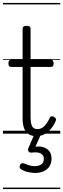

<svg xmlns="http://www.w3.org/2000/svg" viewBox="-20 -905 428 1300"><path d="M227 17Q196 17 175.5 4.5Q155 -8 144 -34.5Q133 -61 133 -103V-452H56Q46 -452 41.5 -457.5Q37 -463 37 -475Q37 -488 41.5 -494Q46 -500 56 -500H133V-711Q133 -721 140 -725.5Q147 -730 160 -730Q174 -730 180.5 -725.5Q187 -721 187 -711V-500H323Q334 -500 338.5 -494Q343 -488 343 -475Q343 -463 338.5 -457.5Q334 -452 323 -452H187V-114Q187 -73 196.5 -52Q206 -31 234 -31Q259 -31 279.5 -50.5Q300 -70 318 -109Q322 -117 329 -117.5Q336 -118 345 -114Q355 -109 358 -102Q361 -95 358 -88Q344 -55 324 -31.5Q304 -8 279.5 4.5Q255 17 227 17ZM217 266Q201 266 174 261Q147 256 122 241Q114 235 113 227.5Q112 220 116 211Q121 203 127.5 200.5Q134 198 143 202Q158 208 176 214Q194 220 215 220Q245 220 261 207Q277 194 277 170Q277 147 257.5 135Q238 123 196 128Q188 129 183 127.5Q178 126 174 121Q169 114 169.5 108Q170 102 174 94L216 -4H261L212 107L195 94Q232 83 262.5 89Q293 95 311 115Q329 135 329 170Q329 199 315.5 220.5Q302 242 277 254Q252 266 217 266ZM0 365H388V375H0ZM0 -20H388V0H0ZM0 -505H388V-500H0ZM0 -885H388V-875H0Z"/></svg>

Font: Playwrite AT Guides
Style: Regular
Weight: 400
Designer: Veronika Burian, José Scaglione
Foundry: TypeTogether
Version: Version 1.003